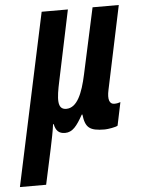

<svg xmlns="http://www.w3.org/2000/svg" viewBox="-112 -588 641 868"><g transform="rotate(-5 209.0 -154.5)"><path d="M-57 236H62L97 74C105 36 113 -2 117 -34H120C126 -4 140 10 168 10C202 10 222 -16 250 -66H253C260 -7 278 10 348 10C362 10 399 4 407 -2L429 -107C421 -104 412 -102 401 -102C379 -102 371 -124 380 -166L460 -545H341L276 -246C258 -162 232 -98 183 -98C140 -98 145 -147 162 -226L229 -545H110Z"/></g></svg>

Font: Noto Sans ExtraCondensed
Style: Bold Italic
Weight: 700
Width: 2
Italic angle: -12°
Designer: Monotype Design Team
Foundry: Monotype Imaging Inc.
Version: Version 2.013